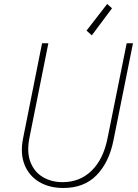

<svg xmlns="http://www.w3.org/2000/svg" viewBox="-20 -937 695 965"><path d="M298.8 7.8Q227.1 7.8 176 -23.2Q125 -54.2 103 -110.1Q81.1 -166 95.7 -240.2L191.4 -719.7H223.1L127.9 -244.1Q113.8 -171.9 133.1 -122.3Q152.3 -72.8 195.3 -47.1Q238.3 -21.5 294.9 -21.5Q381.3 -21.5 440.4 -79.1Q499.5 -136.7 520.5 -242.2L616.7 -719.7H648.4L549.8 -229.5Q527.8 -120.6 465.3 -56.4Q402.8 7.8 298.8 7.8ZM441.4 -759.3 415 -783.2 518.6 -917 543 -895.5Z"/></svg>

Font: Reddit Sans ExtraLight
Style: Italic
Weight: 250
Italic angle: -11.25°
Designer: Stephen Hutchings
Version: Version 1.013